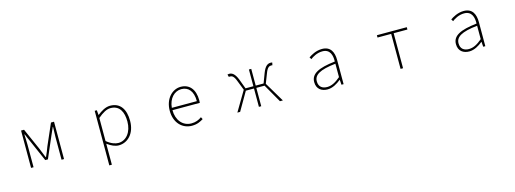

<svg xmlns="http://www.w3.org/2000/svg" viewBox="-7 -1457 7013 2617"><g transform="rotate(-15 3500.0 -148.5)"><path d="M268 0H303V-318C303 -357 300 -412 298 -463H303C318 -425 333 -392 349 -357L482 -53H520L651 -357C667 -392 682 -425 698 -463H702C700 -412 698 -357 698 -318V0H733V-527H690L559 -227C544 -182 523 -136 503 -90H498C481 -136 461 -182 443 -227L310 -527H268Z M1307 243H1343V46V-53C1399 -11 1454 13 1504 13C1630 13 1738 -92 1738 -271C1738 -434 1669 -540 1526 -540C1460 -540 1397 -500 1345 -459H1343L1337 -527H1307ZM1507 -20C1465 -20 1405 -39 1343 -91V-416C1410 -474 1469 -507 1523 -507C1652 -507 1700 -405 1700 -271C1700 -124 1619 -20 1507 -20Z M2536 13C2614 13 2659 -13 2699 -37L2683 -68C2643 -39 2598 -20 2538 -20C2414 -20 2333 -122 2333 -261H2719C2721 -275 2721 -286 2721 -297C2721 -453 2644 -540 2522 -540C2405 -540 2295 -434 2295 -262C2295 -90 2403 13 2536 13ZM2333 -294C2344 -427 2428 -507 2522 -507C2621 -507 2686 -437 2686 -294Z M3179 0H3218L3368 -259H3483V0H3516V-259H3632L3780 0H3821L3655 -279L3708 -415C3736 -490 3763 -502 3791 -502C3799 -502 3800 -502 3807 -500L3815 -536C3811 -538 3801 -540 3793 -540C3751 -540 3713 -518 3678 -426L3627 -291H3516V-527H3483V-291H3372L3322 -426C3286 -518 3248 -540 3206 -540C3198 -540 3188 -538 3183 -536L3193 -500C3200 -502 3201 -502 3208 -502C3237 -502 3263 -490 3291 -415L3344 -279Z M4450 13C4520 13 4586 -26 4640 -70H4643L4648 0H4678V-341C4678 -448 4640 -540 4516 -540C4430 -540 4357 -496 4324 -472L4342 -443C4376 -470 4439 -507 4514 -507C4623 -507 4645 -414 4642 -329C4405 -302 4298 -247 4298 -130C4298 -30 4368 13 4450 13ZM4453 -20C4389 -20 4335 -50 4335 -131C4335 -220 4413 -273 4642 -298V-109C4573 -50 4516 -20 4453 -20Z M5482 0H5517V-494H5711V-527H5289V-494H5482Z M6450 13C6520 13 6586 -26 6640 -70H6643L6648 0H6678V-341C6678 -448 6640 -540 6516 -540C6430 -540 6357 -496 6324 -472L6342 -443C6376 -470 6439 -507 6514 -507C6623 -507 6645 -414 6642 -329C6405 -302 6298 -247 6298 -130C6298 -30 6368 13 6450 13ZM6453 -20C6389 -20 6335 -50 6335 -131C6335 -220 6413 -273 6642 -298V-109C6573 -50 6516 -20 6453 -20Z"/></g></svg>

Font: Harano Aji Gothic TW ExtraLight
Style: Regular
Weight: 250
Foundry: Masamichi Hosoda
Version: HaranoAjiGothicTW-ExtraLight version 20230610;ttx 4.39.4